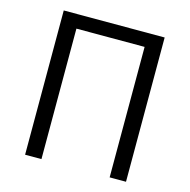

<svg xmlns="http://www.w3.org/2000/svg" viewBox="-107 -837 930 941"><g transform="rotate(15 358.0 -366.0)"><path d="M102 0H185V-662H531V0H614V-732H102Z"/></g></svg>

Font: Noto Sans CJK HK DemiLight
Style: Regular
Weight: 350
Designer: Ryoko NISHIZUKA 西塚涼子 (kana, bopomofo & ideographs); Paul D. Hunt (Latin, Greek & Cyrillic); Sandoll Communications 산돌커뮤니
Foundry: Adobe
Version: Version 2.004;hotconv 1.0.118;makeotfexe 2.5.65603